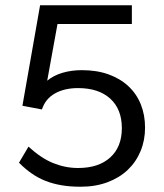

<svg xmlns="http://www.w3.org/2000/svg" viewBox="-20 -698 622 728"><path d="M286 10Q246 10 213.5 4.5Q181 -1 153 -12Q125 -23 100.5 -40Q76 -57 52 -81L88 -142Q136 -98 182 -79.5Q228 -61 276 -61Q354 -61 398 -101Q442 -141 442 -212Q442 -284 398 -324Q354 -364 276 -364Q224 -364 188 -343.5Q152 -323 139 -283L65 -297L132 -678H480V-607H198L159 -392Q183 -412 217 -422Q251 -432 290 -432Q347 -432 391.5 -416Q436 -400 467 -371Q498 -342 514 -302Q530 -262 530 -214Q530 -166 513 -125Q496 -84 464.5 -54Q433 -24 387.5 -7Q342 10 286 10Z"/></svg>

Font: Gantari
Style: Regular
Weight: 400
Designer: Anugrah Pasau
Foundry: Lafontype
Version: Version 1.000; ttfautohint (v1.8.4)